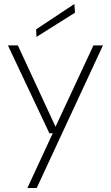

<svg xmlns="http://www.w3.org/2000/svg" viewBox="-20 -728 559 968"><path d="M118 220 246 -56H229L20 -499H70L260 -89L451 -499H499L165 220ZM164 -542 162 -580 355 -708 358 -664Z"/></svg>

Font: DM Sans 20pt ExtraLight
Style: Regular
Weight: 250
Version: Version 4.004;gftools[0.9.30]